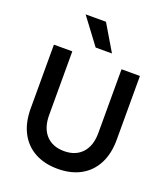

<svg xmlns="http://www.w3.org/2000/svg" viewBox="-181 -1156 1131 1294"><g transform="rotate(20 384.5 -508.5)"><path d="M76 -307V-765H208V-309Q208 -216 255 -165Q302 -114 385 -114Q467 -114 514 -165Q561 -216 561 -309V-765H693V-307Q693 -207 655.5 -135Q618 -63 549 -25Q480 13 385 13Q290 13 220.5 -25Q151 -63 113.5 -135Q76 -207 76 -307ZM347 -843 207 -1030H353L464 -843Z"/></g></svg>

Font: Application Semibold
Style: Regular
Weight: 600
Designer: Wei Huang
Foundry: Wei Huang
Version: Version 0.012